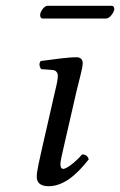

<svg xmlns="http://www.w3.org/2000/svg" viewBox="-20 -634 415 664"><path d="M245 -320C254 -359 266 -398 266 -415C266 -429 258 -436 245 -436C213 -436 168 -429 121 -423C114 -415 116 -404 122 -395L162 -392C174 -391 180 -382 180 -372C180 -363 178 -349 171 -321L124 -115C117 -83 107 -42 107 -23C107 -4 118 10 148 10C196 10 241 -24 287 -83C284 -92 278 -100 264 -100C238 -70 209 -50 199 -50C192 -50 189 -55 189 -67C189 -76 194 -98 200 -124ZM347 -570C359 -570 372 -588 375 -600C376 -606 374 -614 365 -614H144C134 -614 121 -597 119 -585C118 -578 120 -570 128 -570Z"/></svg>

Font: Libertinus Serif
Style: Italic
Weight: 400
Italic angle: -12°
Designer: Philipp H. Poll, Khaled Hosny
Foundry: Caleb Maclennan
Version: Version 7.050;RELEASE